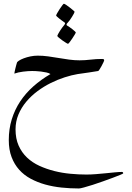

<svg xmlns="http://www.w3.org/2000/svg" viewBox="-20 -556 718 1044"><path d="M649.9 386.7Q649.9 388.2 634 394.8Q618.2 401.4 594 410.4Q569.8 419.4 540.5 429.9Q511.2 440.4 484.4 449Q457.5 457.5 437 463.1Q416.5 468.8 409.2 468.8Q361.3 468.8 314.7 463.9Q268.1 459 225.8 447.3Q183.6 435.5 147.2 416Q110.8 396.5 84.5 367.2Q58.1 337.9 43 298.1Q27.8 258.3 27.8 205.6Q27.8 145.5 43.9 93Q60.1 40.5 89.6 -4.2Q119.1 -48.8 161.1 -86.2Q203.1 -123.5 254.4 -153.3Q247.1 -158.7 232.7 -161.9Q218.3 -165 202.9 -167Q187.5 -168.9 174.1 -169.4Q160.6 -169.9 154.8 -169.9Q132.8 -169.9 105.7 -166.5Q78.6 -163.1 58.1 -155.8Q58.1 -158.2 59.6 -166Q61 -173.8 63.5 -183.3Q65.9 -192.9 68.1 -201.4Q70.3 -210 71.8 -213.9Q72.3 -219.2 82.8 -226.1Q93.3 -232.9 109.4 -239Q125.5 -245.1 145.3 -249.3Q165 -253.4 185.1 -253.4Q213.4 -253.4 241.7 -249.5Q270 -245.6 298.8 -240.7Q327.6 -235.8 356 -231.9Q384.3 -228 412.6 -228Q442.4 -228 472.2 -231.7Q502 -235.4 535.2 -235.4Q539.1 -235.4 542.7 -234.4Q546.4 -233.4 546.4 -228Q546.4 -225.6 542 -216.3Q537.6 -207 532 -196.5Q526.4 -186 521 -178Q515.6 -169.9 513.7 -169.9Q491.7 -166 461.2 -161.6Q430.7 -157.2 402.8 -153.3Q370.1 -147.9 332 -135.7Q293.9 -123.5 256.1 -104.7Q218.3 -85.9 183.8 -60.3Q149.4 -34.7 122.8 -2.9Q96.2 28.8 80.3 66.7Q64.5 104.5 64.5 147.5Q64.5 197.8 81.3 235.6Q98.1 273.4 127 300.8Q155.8 328.1 194.3 345.7Q232.9 363.3 275.6 374Q318.4 384.8 363.3 388.9Q408.2 393.1 449.7 393.1Q473.6 393.1 501.5 390.9Q529.3 388.7 555.7 386Q582 383.3 605 381.1Q627.9 378.9 642.6 378.9Q649.9 378.9 649.9 386.7ZM392.1 -379.4Q392.1 -377.4 386.2 -367.4Q380.4 -357.4 373 -346.7Q365.7 -335.9 358.9 -326.9Q352.1 -317.9 349.6 -317.9Q347.7 -317.9 338.4 -323.5Q329.1 -329.1 318.6 -336.7Q308.1 -344.2 299.8 -351.3Q291.5 -358.4 291.5 -360.8Q291.5 -362.8 295.7 -370.6Q299.8 -378.4 305.7 -387.7Q311.5 -397 318.4 -406.2Q325.2 -415.5 330.1 -420.9Q334 -426.3 334 -429.2Q334 -431.6 331.5 -433.6Q325.7 -437.5 317.6 -443.4Q309.6 -449.2 302.2 -455.1Q294.9 -460.9 290 -465.6Q285.2 -470.2 285.2 -471.7Q285.2 -474.1 291 -484.6Q296.9 -495.1 304.2 -506.3Q311.5 -517.6 318.4 -526.6Q325.2 -535.6 327.1 -535.6Q330.6 -535.6 340.1 -529.1Q349.6 -522.5 359.6 -514.9Q369.6 -507.3 377.7 -500.2Q385.7 -493.2 385.7 -491.7Q385.7 -489.7 381.6 -481.9Q377.4 -474.1 371.6 -464.6Q365.7 -455.1 359.1 -446Q352.5 -437 348.1 -432.6Q346.7 -431.2 344.2 -428.2Q341.8 -425.3 341.8 -421.9Q341.8 -419.4 344.2 -417.5Q350.1 -414.1 358.4 -408.4Q366.7 -402.8 374.3 -396.7Q381.8 -390.6 387 -385.7Q392.1 -380.9 392.1 -379.4Z"/></svg>

Font: Accordance
Style: Italic
Weight: 400
Italic angle: -11°
Version: Version 1.2 (build January 31, 2020) Miklal Software Solutio